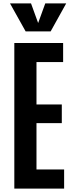

<svg xmlns="http://www.w3.org/2000/svg" viewBox="-20 -1113 431 1133"><path d="M64.5 0V-859.4H352.5V-746.6H195.3V-496.6H344.7V-386.2H195.3V-112.8H358.4V0ZM131.3 -927.7 39.1 -1092.8H163.1L205.1 -977.1L247.1 -1092.8H370.6L278.8 -927.7Z"/></svg>

Font: Antonio
Style: Bold
Weight: 700
Designer: Vernon Adams
Foundry: Vernon Adams
Version: Version 1.002